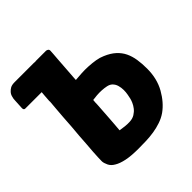

<svg xmlns="http://www.w3.org/2000/svg" viewBox="-192 -863 1025 1025"><g transform="rotate(-45 320.5 -350.5)"><path d="M500 -472Q536 -457 559 -436Q582 -415 594.5 -389Q607 -363 612 -331Q617 -299 617 -261Q617 -185 584.5 -127.5Q552 -70 506 -37Q483 -21 455 -11.5Q427 -2 398 2.5Q369 7 339 8Q309 9 282 9Q227 9 191.5 1.5Q156 -6 135 -19Q114 -31 105.5 -49Q97 -67 96 -80V-81V-85Q96 -105 99 -153Q101 -177 103 -204.5Q105 -232 107 -264Q110 -295 112.5 -327.5Q115 -360 117 -395Q119 -424 121.5 -451.5Q124 -479 126 -505H125Q127 -530 128 -547.5Q129 -565 130 -570H6Q-5 -570 -5 -584L-2 -640Q-2 -646 -1 -652.5Q0 -659 2 -665Q5 -678 14 -688Q23 -698 34 -704Q46 -710 65 -710H154H209H210Q213 -710 216.5 -709.5Q220 -709 223 -709V-710H302Q308 -710 314.5 -705.5Q321 -701 319 -687Q319 -685 318 -670.5Q317 -656 315 -631.5Q313 -607 311 -574.5Q309 -542 306 -505Q306 -500 305.5 -496Q305 -492 305 -487Q327 -489 352.5 -490.5Q378 -492 404.5 -490.5Q431 -489 455.5 -485Q480 -481 500 -472ZM440 -211Q442 -220 445 -235.5Q448 -251 448 -268.5Q448 -286 443 -303.5Q438 -321 425 -333Q415 -342 398.5 -345.5Q382 -349 363.5 -350Q345 -351 326.5 -349.5Q308 -348 295 -346Q294 -337 293.5 -328.5Q293 -320 293 -312Q291 -285 289.5 -259.5Q288 -234 286 -208Q284 -188 283 -168.5Q282 -149 280 -132Q298 -129 316 -127Q334 -125 351 -126Q373 -127 389 -137Q405 -147 415.5 -160.5Q426 -174 432 -188Q438 -202 440 -211Z"/></g></svg>

Font: Poetsen One
Style: Regular
Weight: 400
Designer: Pablo Impallari, Rodrigo Fuenzalida
Foundry: Pablo Impallari, Rodrigo Fuenzalida
Version: Version 1.001; ttfautohint (v0.93) -l 8 -r 50 -G 200 -x 14 -